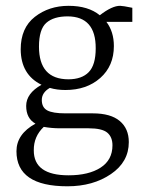

<svg xmlns="http://www.w3.org/2000/svg" viewBox="-20 -445 498 666"><path d="M312 -277.3Q312.5 -387.7 214.8 -388.2Q166 -388.2 140.6 -365.7Q115.2 -343.3 115.2 -283.2Q115.2 -170.4 216.8 -169.9Q263.7 -169.9 287.8 -194.8Q312 -219.7 312 -277.3ZM217.8 163.1Q287.6 163.1 328.9 136.5Q370.1 109.9 370.1 59.1Q370.1 30.3 352.1 15.1Q334 0 287.1 0H187Q159.2 0 131.8 -4.9Q96.7 28.3 97.2 76.2Q96.7 163.1 217.8 163.1ZM213.9 201.2Q37.1 201.2 37.1 79.6Q37.1 20 103 -16.1Q70.8 -34.2 70.8 -77.6Q70.8 -121.1 124 -150.9Q52.2 -186 51.8 -273.9Q51.8 -348.1 100.8 -386.5Q149.9 -424.8 218 -424.8Q286.1 -424.8 326.2 -392.1Q369.1 -425.3 397 -424.8Q405.8 -424.8 439 -418V-369.1H349.1Q375 -335 375 -285.2Q375 -216.3 327.9 -174.6Q280.8 -132.8 207 -132.8Q177.2 -132.8 152.8 -140.1Q125 -124 125 -98.1Q125 -72.3 144 -62Q163.1 -51.8 207 -51.8H301.8Q363.8 -51.8 395.3 -25.4Q426.8 1 426.8 47.9Q426.8 116.7 364.7 158.9Q302.7 201.2 213.9 201.2Z"/></svg>

Font: Yrsa-Light
Style: Regular
Weight: 300
Designer: Anna Giedrys (Yrsa+Rasa design), David Brezina (Yrsa art-direction, Rasa art-direction, design)
Foundry: Rosetta Type Foundry
Version: Version 1.001;PS 1.1;hotconv 1.0.88;makeotf.lib2.5.647800